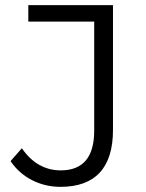

<svg xmlns="http://www.w3.org/2000/svg" viewBox="-20 -720 567 746"><path d="M215 6C349 6 419 -67 419 -215V-700H90V-636H346V-212C346 -109 302 -58 216 -58C154 -58 103 -88 65 -144L21 -94C64 -30 136 6 215 6Z"/></svg>

Font: Talent
Style: Regular
Weight: 400
Designer: Mike Powis
Version: Version 1.001;hotconv 1.0.109;makeotfexe 2.5.65596